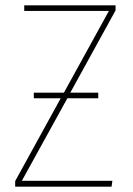

<svg xmlns="http://www.w3.org/2000/svg" viewBox="-20 -701 499 721"><path d="M414 -681V-662L244 -353H349V-332H233L62 -22H402L399 0H37V-21L208 -332H107V-353H220L389 -660H71V-681Z"/></svg>

Font: Fira Sans Condensed Thin
Style: Regular
Weight: 250
Width: 3
Designer: Carrois Corporate & Edenspiekermann AG
Foundry: Carrois Corporate GbR & Edenspiekermann AG
Version: Version 4.203